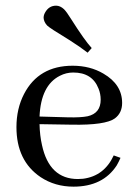

<svg xmlns="http://www.w3.org/2000/svg" viewBox="-20 -661 493 690"><path d="M243.2 -400.4Q311.5 -400.4 334 -342.8Q341.8 -324.2 341.8 -302.7Q341.8 -253.9 294.9 -243.2Q270.5 -238.3 225.6 -239.3L122.1 -242.2Q127 -354.5 195.3 -388.7Q217.8 -400.4 243.2 -400.4ZM413.1 -93.8 388.7 -102.5Q354.5 -28.3 278.3 -18.6Q268.6 -17.6 259.8 -17.6Q157.2 -17.6 130.9 -139.6Q123 -173.8 122.1 -214.8L239.3 -212.9Q358.4 -210.9 392.6 -235.4Q418.9 -254.9 418.9 -291Q418.9 -357.4 351.6 -396.5Q303.7 -424.8 241.2 -424.8Q119.1 -424.8 66.4 -323.2Q39.1 -270.5 39.1 -204.1Q39.1 -83 126 -24.4Q177.7 9.8 244.1 9.8Q349.6 9.8 399.4 -66.4Q407.2 -80.1 413.1 -93.8ZM309.6 -488.3Q284.2 -515.6 235.4 -592.8Q219.7 -618.2 210 -627.9Q196.3 -640.6 181.6 -640.6Q155.3 -640.6 141.6 -615.2Q136.7 -606.4 136.7 -596.7Q137.7 -582 149.4 -569.3Q159.2 -559.6 228.5 -517.6Q268.6 -492.2 294.9 -471.7Z"/></svg>

Font: Abhaya Libre
Style: Regular
Weight: 400
Designer: Pushpananda Ekanayake, Sol Matas, Pathum Egodawatta
Foundry: Mooniak
Version: Version 1.050 ; ttfautohint (v1.6)